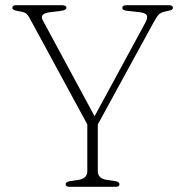

<svg xmlns="http://www.w3.org/2000/svg" viewBox="-20 -720 710 740"><path d="M440.5 -10Q440.5 0 426 0H248Q233 0 233 -10Q233 -19 250 -22L284 -27Q316.5 -32.5 316.5 -60.5V-240.5L94 -650.5Q87.5 -662.5 81.2 -667.5Q75 -672.5 64.5 -674.5L48.5 -677.5Q35 -680 31.2 -683Q27.5 -686 27.5 -690Q27.5 -700 43 -700H217.5Q236 -700 236 -690Q236 -680.5 211 -677.5L173.5 -673Q130.5 -668 145 -641.5L344.5 -272L539 -630.5Q550.5 -651 545.8 -660.8Q541 -670.5 518 -673L469 -678.5Q451.5 -680 451.5 -690Q451.5 -700 467 -700H630.5Q646.5 -700 646.5 -690Q646.5 -686 642.8 -683Q639 -680 625 -677.5L618.5 -676Q602 -673 593.2 -665Q584.5 -657 570.5 -631L357 -240.5V-60.5Q357 -32.5 390 -27L424 -22Q440.5 -19 440.5 -10Z"/></svg>

Font: Fraunces 9pt S050 Thin
Style: Regular
Weight: 100
Version: Version 1.000; ttfautohint (v1.8.3)